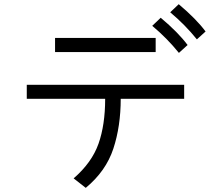

<svg xmlns="http://www.w3.org/2000/svg" viewBox="-20 -868 1040 928"><path d="M246.1 -616.2V-684.6H732.4V-616.2ZM109.4 -390.6V-458H870.1V-390.6H563.5Q563.5 -257.8 527.8 -149.4Q492.2 -41 394.5 40L335.9 -5.9Q423.8 -82 456.1 -173.3Q488.3 -264.6 488.3 -390.6ZM802.7 -808.6 843.8 -847.7Q928.7 -776.4 973.6 -715.8L931.6 -677.7Q875 -748 802.7 -808.6ZM715.8 -743.2 756.8 -782.2Q841.8 -710.9 886.7 -650.4L844.7 -612.3Q788.1 -682.6 715.8 -743.2Z"/></svg>

Font: Gothic A1
Style: Regular
Weight: 400
Designer: HanYang I&C Co.,Ltd.
Foundry: HanYang I&C Co.,Ltd.
Version: Version 2.50